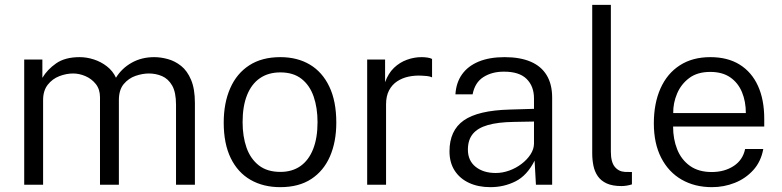

<svg xmlns="http://www.w3.org/2000/svg" viewBox="-20 -763 3230 793"><path d="M80 0V-517H155V-441.5Q175.5 -476 212.2 -501.5Q249 -527 309 -527Q338 -527 367.5 -517.5Q397 -508 421.5 -489Q446 -470 459 -442Q483 -481 524 -504Q565 -527 617 -527Q644 -527 673.2 -519Q702.5 -511 728 -490.8Q753.5 -470.5 769.2 -433.2Q785 -396 785 -337.5V0H707V-330.5Q707 -382 691 -409.8Q675 -437.5 649.5 -448.5Q624 -459.5 595 -459.5Q569 -459.5 540.2 -449.8Q511.5 -440 491.2 -416Q471 -392 471 -349.5V0H393V-361.5Q393 -394 375.8 -415.8Q358.5 -437.5 333 -448.5Q307.5 -459.5 282 -459.5Q254 -459.5 225.2 -448.5Q196.5 -437.5 177.2 -413Q158 -388.5 158 -349.5V0Z M1137.5 10Q1067.5 10 1014.8 -20.2Q962 -50.5 933 -110Q904 -169.5 904 -256.5Q904 -337.5 930.8 -398.5Q957.5 -459.5 1009.5 -493.2Q1061.5 -527 1138 -527Q1208 -527 1259.8 -496.2Q1311.5 -465.5 1340.2 -405.2Q1369 -345 1369 -256.5Q1369 -177.5 1343 -117.5Q1317 -57.5 1265.8 -23.8Q1214.5 10 1137.5 10ZM1138 -53Q1186.5 -53 1220.8 -77Q1255 -101 1273.2 -147Q1291.5 -193 1291.5 -258.5Q1291.5 -317.5 1275.5 -364Q1259.5 -410.5 1225.5 -437.2Q1191.5 -464 1138 -464Q1088.5 -464 1053.8 -440.2Q1019 -416.5 1000.5 -370.5Q982 -324.5 982 -258.5Q982 -199.5 998.2 -153.2Q1014.5 -107 1049 -80Q1083.5 -53 1138 -53Z M1496.5 0V-517H1570.5V-423.5Q1583.5 -460 1607.2 -482.8Q1631 -505.5 1660.8 -516.2Q1690.5 -527 1721 -527Q1733.5 -527 1745.5 -525.2Q1757.5 -523.5 1764.5 -519.5V-443.5Q1756.5 -447.5 1743.2 -449Q1730 -450.5 1721 -450.5Q1693.5 -452 1667.5 -446.5Q1641.5 -441 1620.2 -427Q1599 -413 1586.8 -389.5Q1574.5 -366 1574.5 -332V0Z M2005.5 10Q1955 10 1917 -7.8Q1879 -25.5 1857.8 -58.5Q1836.5 -91.5 1836.5 -138Q1836.5 -224 1895.2 -265.5Q1954 -307 2085.5 -310.5L2185.5 -313.5V-356.5Q2185.5 -407 2154.8 -437.2Q2124 -467.5 2060 -467Q2012 -467 1976.8 -444.8Q1941.5 -422.5 1932 -373.5H1861Q1864 -422 1888.5 -456.2Q1913 -490.5 1957.5 -508.8Q2002 -527 2064 -527Q2128 -527 2171.8 -508.2Q2215.5 -489.5 2238 -452.2Q2260.5 -415 2260.5 -360V0H2193.5L2188 -99.5Q2157 -38 2109.2 -14Q2061.5 10 2005.5 10ZM2027.5 -48.5Q2055.5 -48.5 2083.2 -58.5Q2111 -68.5 2134 -86Q2157 -103.5 2171 -125Q2185 -146.5 2185.5 -169V-261L2102 -259.5Q2036.5 -258.5 1994.8 -246.5Q1953 -234.5 1932.8 -209.8Q1912.5 -185 1912.5 -145Q1912.5 -99.5 1944.5 -74Q1976.5 -48.5 2027.5 -48.5Z M2547 5.5Q2510 5.5 2486.2 -5.2Q2462.5 -16 2449.2 -35Q2436 -54 2431 -78.5Q2426 -103 2426 -130V-743H2503V-136.5Q2503 -94 2519 -74.2Q2535 -54.5 2561 -53L2590 -52.5V-1.5Q2579 2 2567.5 3.8Q2556 5.5 2547 5.5Z M2760 -240.5Q2760 -188.5 2777 -146Q2794 -103.5 2829.5 -78Q2865 -52.5 2919.5 -52.5Q2972 -52.5 3010 -77.2Q3048 -102 3057.5 -147.5H3132.5Q3123 -95.5 3091.2 -60.5Q3059.5 -25.5 3014.8 -7.8Q2970 10 2920.5 10Q2849.5 10 2795.2 -21.2Q2741 -52.5 2710.8 -111.5Q2680.5 -170.5 2680.5 -253.5Q2680.5 -336 2708 -397.8Q2735.5 -459.5 2787.8 -493.2Q2840 -527 2914 -527Q2985.5 -527 3035 -496.2Q3084.5 -465.5 3110.5 -408.5Q3136.5 -351.5 3136.5 -272.5V-240.5ZM2760.5 -296H3060.5Q3060.5 -344 3044.5 -382.5Q3028.5 -421 2996 -443.5Q2963.5 -466 2913.5 -466Q2860.5 -466 2826.8 -440.8Q2793 -415.5 2776.5 -376.5Q2760 -337.5 2760.5 -296Z"/></svg>

Font: Public Sans Thin Light
Style: Regular
Weight: 300
Version: Version 1.007